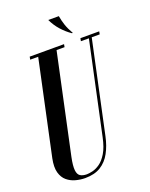

<svg xmlns="http://www.w3.org/2000/svg" viewBox="-157 -930 793 1017"><g transform="rotate(-20 239.0 -421.0)"><path d="M338.8 -739Q309.8 -759 285.4 -786.2Q261 -813.5 245 -847.8H304.5Q309.2 -820.5 317.4 -795.9Q325.5 -771.2 343.8 -739ZM143 6.2Q117 6.2 90.1 -1Q63.2 -8.2 42.6 -25.5Q22 -42.8 13.4 -73.5Q4.8 -104.2 14.5 -152L128.2 -683H83.2L86.2 -699H279.8L276.8 -683H231.8L112 -123.5Q102.5 -77.5 104.9 -52.6Q107.2 -27.8 121.2 -18.8Q135.2 -9.8 158 -9.8Q170.5 -9.8 190.5 -14.4Q210.5 -19 232.4 -34.2Q254.2 -49.5 273.1 -81Q292 -112.5 303.2 -165.5L414 -683H369L372 -699H478L475 -683H430L319.2 -166.2Q308.5 -115.2 287.2 -76.2Q266 -37.2 231.2 -15.5Q196.5 6.2 143 6.2Z"/></g></svg>

Font: Emberly Black
Style: Italic
Weight: 900
Italic angle: -12°
Designer: Rajesh Rajput
Foundry: Rajesh Rajput
Version: Version 1.000